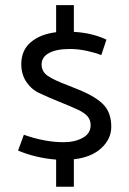

<svg xmlns="http://www.w3.org/2000/svg" viewBox="-20 -661 501 744"><path d="M266.2 -43.8V62.5H197.5V-42.5Q118.8 -48.8 50 -77.5L72.5 -138.8Q153.8 -110 226.2 -110Q270 -110 300.6 -126.9Q331.2 -143.8 331.2 -176.2Q331.2 -196.2 319.4 -210Q307.5 -223.8 282.5 -235.6Q257.5 -247.5 198.8 -271.2L168.8 -283.8Q163.8 -286.2 133.1 -300Q102.5 -313.8 82.5 -343.1Q62.5 -372.5 62.5 -412.5Q62.5 -466.2 99.4 -497.5Q136.2 -528.8 197.5 -536.2V-641.2H266.2V-537.5Q336.2 -533.8 392.5 -507.5L372.5 -447.5Q351.2 -456.2 316.9 -463.8Q282.5 -471.2 251.2 -471.2Q198.8 -471.2 170 -455.6Q141.2 -440 141.2 -411.2Q141.2 -383.8 164.4 -367.5Q187.5 -351.2 243.8 -330L287.5 -312.5Q356.2 -283.8 383.8 -252.5Q411.2 -221.2 411.2 -170Q411.2 -122.5 372.5 -86.9Q333.8 -51.2 266.2 -43.8Z"/></svg>

Font: Cambay
Style: Regular
Weight: 400
Designer: Pooja Saxena
Foundry: Pooja Saxena
Version: Version 1.181;PS 001.181;hotconv 1.0.70;makeotf.lib2.5.58329